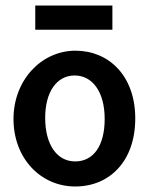

<svg xmlns="http://www.w3.org/2000/svg" viewBox="-20 -661 540 697"><path d="M254 -477C131 -477 29 -371 29 -229C29 -86 128 16 253 16C378 16 471 -76 471 -231C471 -386 375 -477 254 -477ZM360 -229C360 -130 318 -75 253 -75C186 -75 144 -137 144 -233C144 -329 187 -387 251 -387C314 -387 360 -330 360 -229ZM108 -553H388V-641H108Z"/></svg>

Font: Inconsolata
Style: Bold
Weight: 700
Monospace: yes
Designer: Raph Levien, Kirill Tkachev(cyreal.org)
Foundry: Raph Levien, Kirill Tkachev(cyreal.org)
Version: Version 1.014